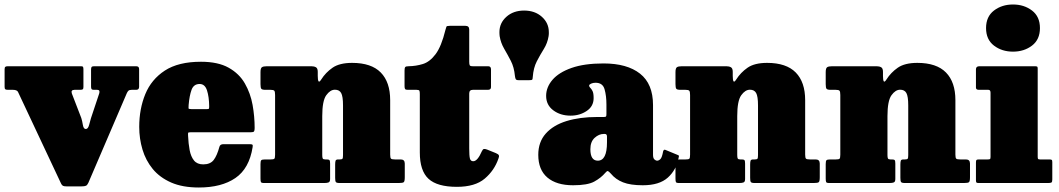

<svg xmlns="http://www.w3.org/2000/svg" viewBox="-28 -815 4716 855"><path d="M377 -288.5 414 -399.5Q418.5 -415 405 -415H389.5Q381.5 -415 379.5 -418.8Q377.5 -422.5 377.5 -429.5V-505Q377.5 -514 380.2 -517Q383 -520 391.5 -520H578.5Q591.5 -520 591.5 -507.5V-428.5Q591.5 -415 578.5 -415H558.5Q548 -415 543.8 -410.8Q539.5 -406.5 536.5 -399.5L365.5 -1Q361 9 355.2 12Q349.5 15 334.5 15H268.5Q257.5 15 252.5 12.5Q247.5 10 244 2.5L52 -406Q47 -415 29.5 -415H8.5Q-0.5 -415 -4 -417.2Q-7.5 -419.5 -7.5 -428V-506Q-7.5 -514.5 -4.5 -517.2Q-1.5 -520 6.5 -520H333.5Q340.5 -520 342 -516.5Q343.5 -513 343.5 -505.5V-427.5Q343.5 -419 340 -417Q336.5 -415 327.5 -415H304Q286.5 -415 292 -398.5L334 -289.5Q338 -277 341 -258.8Q344 -240.5 354 -240.5Q364 -240.5 368.8 -258.5Q373.5 -276.5 377 -288.5Z M592 -250Q592 -330 619 -395.8Q646 -461.5 706.2 -500.8Q766.5 -540 867 -540Q943 -540 990.2 -513.5Q1037.5 -487 1062.5 -443.2Q1087.5 -399.5 1096.8 -347.8Q1106 -296 1106 -245Q1106 -233.5 1103.2 -229.8Q1100.5 -226 1089 -226H821Q810.5 -226 809.8 -223.2Q809 -220.5 809.5 -211Q811 -175.5 816.5 -146.5Q822 -117.5 836 -100.2Q850 -83 877 -83Q908.5 -83 923.5 -102.5Q938.5 -122 949 -161Q952 -173 967 -173H1083Q1093.5 -173 1096 -170.8Q1098.5 -168.5 1097 -160Q1082 -64.5 1020.2 -22.2Q958.5 20 857.5 20Q785 20 734.2 -2.2Q683.5 -24.5 652.2 -62.5Q621 -100.5 606.5 -149Q592 -197.5 592 -250ZM825 -329H890.5Q901 -329 902.2 -330.8Q903.5 -332.5 903.5 -342.5Q903 -384 893.8 -412.5Q884.5 -441 861 -441Q834.5 -441 825 -415Q815.5 -389 812 -347.5Q811 -336.5 811.5 -332.8Q812 -329 825 -329Z M1176.5 -415H1154.5Q1139.5 -415 1135.8 -419.5Q1132 -424 1132 -440.5V-493.5Q1132 -511 1138.2 -515.5Q1144.5 -520 1160 -520H1359Q1370.5 -520 1378.8 -515.5Q1387 -511 1387 -495V-477Q1387 -458.5 1390.5 -453Q1394 -447.5 1402.5 -461Q1422 -492 1453 -513.5Q1484 -535 1540 -535Q1625.5 -535 1667.5 -492.2Q1709.5 -449.5 1709.5 -369V-126.5Q1709.5 -111.5 1713.5 -108.2Q1717.5 -105 1731 -105H1756.5Q1774.5 -105 1774.5 -86.5V-26Q1774.5 -7.5 1770 -3.8Q1765.5 0 1748 0H1484.5Q1470.5 0 1467.5 -4.5Q1464.5 -9 1464.5 -23V-82Q1464.5 -92.5 1466.2 -98.8Q1468 -105 1478 -105H1485Q1494.5 -105 1497 -108.2Q1499.5 -111.5 1499.5 -124.5V-345.5Q1499.5 -386 1491.2 -400.8Q1483 -415.5 1463.5 -415.5Q1442.5 -415.5 1424.8 -390.8Q1407 -366 1407 -298V-124.5Q1407 -113.5 1409.2 -109.2Q1411.5 -105 1420.5 -105H1427Q1436 -105 1439 -102Q1442 -99 1442 -86.5V-18.5Q1442 -5.5 1435.5 -2.8Q1429 0 1417 0H1148Q1136 0 1134 -4.2Q1132 -8.5 1132 -20.5V-84Q1132 -97.5 1135.2 -101.2Q1138.5 -105 1152 -105H1177Q1189.5 -105 1193.2 -107.8Q1197 -110.5 1197 -126V-392Q1197 -407.5 1193.2 -411.2Q1189.5 -415 1176.5 -415Z M2191.5 -108.5Q2173.5 -56 2130.5 -19.5Q2087.5 17 2006.5 17Q1919 17 1880.2 -18.8Q1841.5 -54.5 1841.5 -136V-395.5Q1841.5 -406.5 1839.8 -410.8Q1838 -415 1827 -415H1788Q1779 -415 1776.2 -418.2Q1773.5 -421.5 1773.5 -431V-501Q1773.5 -513 1776.8 -516.5Q1780 -520 1791.5 -520Q1824.5 -520.5 1855.2 -530Q1886 -539.5 1911.8 -573.8Q1937.5 -608 1955.5 -681.5Q1958.5 -692.5 1960 -696.2Q1961.5 -700 1975.5 -700H2044.5Q2061.5 -700 2061.5 -683.5V-540Q2061.5 -528.5 2063.8 -524.2Q2066 -520 2077.5 -520H2146Q2158.5 -520 2158.5 -506V-427Q2158.5 -415 2144.5 -415H2077.5Q2061.5 -415 2061.5 -398.5V-154Q2061.5 -122 2064.5 -109.5Q2067.5 -97 2079.5 -97Q2098.5 -97 2118 -142Q2122 -150.5 2126.8 -151.5Q2131.5 -152.5 2141 -149L2180.5 -133Q2191.5 -128.5 2193.5 -123.2Q2195.5 -118 2191.5 -108.5Z M2415 -654Q2410 -623 2393.8 -597Q2377.5 -571 2362.5 -542Q2347.5 -513 2344.5 -472.5Q2344 -462.5 2342 -460.2Q2340 -458 2329.5 -458H2280.5Q2270.5 -458 2268.2 -463.5Q2266 -469 2265 -477Q2261.5 -515.5 2246.8 -544Q2232 -572.5 2217 -598.2Q2202 -624 2197 -654Q2196.5 -659.5 2196.2 -663.5Q2196 -667.5 2196 -672Q2196 -712.5 2227 -740.2Q2258 -768 2306 -768Q2354 -768 2385 -740.2Q2416 -712.5 2416 -672Q2416 -667.5 2416 -663.5Q2416 -659.5 2415 -654Z M2369 -125.5Q2369 -182.5 2402.2 -220Q2435.5 -257.5 2494.5 -275.8Q2553.5 -294 2630.5 -294H2659.5Q2668.5 -294 2670.5 -296Q2672.5 -298 2672.5 -307V-349.5Q2672.5 -388.5 2664.2 -417.5Q2656 -446.5 2624 -446.5Q2612.5 -446.5 2604 -442.5Q2595.5 -438.5 2595.5 -434Q2595.5 -428.5 2600.5 -424Q2605.5 -419.5 2610.5 -409.8Q2615.5 -400 2615.5 -378Q2615.5 -341.5 2584.5 -320.8Q2553.5 -300 2513 -300Q2467.5 -300 2435.8 -323.8Q2404 -347.5 2404 -388Q2404 -426.5 2432.2 -459.5Q2460.5 -492.5 2517.2 -512.5Q2574 -532.5 2659.5 -532.5Q2764.5 -532.5 2822.2 -487Q2880 -441.5 2880 -347V-126Q2880 -111 2886 -105.2Q2892 -99.5 2898.5 -99.5Q2905.5 -99.5 2912.8 -106.5Q2920 -113.5 2925 -141Q2928 -151.5 2936.5 -147L2991 -124.5Q2995.5 -123 2995.5 -120.2Q2995.5 -117.5 2994 -112.5Q2984 -58.5 2946 -24.2Q2908 10 2834.5 10H2834Q2779.5 10 2746.5 -3Q2713.5 -16 2692.5 -41.5Q2683 -52 2679 -53.2Q2675 -54.5 2667.5 -45.5Q2648.5 -23 2618.5 -6.5Q2588.5 10 2524 10Q2450 10 2409.5 -24.5Q2369 -59 2369 -125.5ZM2601 -150.5Q2601 -99.5 2634 -99.5Q2675 -99.5 2675 -181V-207Q2675 -218.5 2665.5 -218.5H2660.5Q2639 -218.5 2620 -201.2Q2601 -184 2601 -150.5Z M3024.5 -415H3002.5Q2987.5 -415 2983.8 -419.5Q2980 -424 2980 -440.5V-493.5Q2980 -511 2986.2 -515.5Q2992.5 -520 3008 -520H3207Q3218.5 -520 3226.8 -515.5Q3235 -511 3235 -495V-477Q3235 -458.5 3238.5 -453Q3242 -447.5 3250.5 -461Q3270 -492 3301 -513.5Q3332 -535 3388 -535Q3473.5 -535 3515.5 -492.2Q3557.5 -449.5 3557.5 -369V-126.5Q3557.5 -111.5 3561.5 -108.2Q3565.5 -105 3579 -105H3604.5Q3622.5 -105 3622.5 -86.5V-26Q3622.5 -7.5 3618 -3.8Q3613.5 0 3596 0H3332.5Q3318.5 0 3315.5 -4.5Q3312.5 -9 3312.5 -23V-82Q3312.5 -92.5 3314.2 -98.8Q3316 -105 3326 -105H3333Q3342.5 -105 3345 -108.2Q3347.5 -111.5 3347.5 -124.5V-345.5Q3347.5 -386 3339.2 -400.8Q3331 -415.5 3311.5 -415.5Q3290.5 -415.5 3272.8 -390.8Q3255 -366 3255 -298V-124.5Q3255 -113.5 3257.2 -109.2Q3259.5 -105 3268.5 -105H3275Q3284 -105 3287 -102Q3290 -99 3290 -86.5V-18.5Q3290 -5.5 3283.5 -2.8Q3277 0 3265 0H2996Q2984 0 2982 -4.2Q2980 -8.5 2980 -20.5V-84Q2980 -97.5 2983.2 -101.2Q2986.5 -105 3000 -105H3025Q3037.5 -105 3041.2 -107.8Q3045 -110.5 3045 -126V-392Q3045 -407.5 3041.2 -411.2Q3037.5 -415 3024.5 -415Z M3693.5 -415H3671.5Q3656.5 -415 3652.8 -419.5Q3649 -424 3649 -440.5V-493.5Q3649 -511 3655.2 -515.5Q3661.5 -520 3677 -520H3876Q3887.5 -520 3895.8 -515.5Q3904 -511 3904 -495V-477Q3904 -458.5 3907.5 -453Q3911 -447.5 3919.5 -461Q3939 -492 3970 -513.5Q4001 -535 4057 -535Q4142.5 -535 4184.5 -492.2Q4226.5 -449.5 4226.5 -369V-126.5Q4226.5 -111.5 4230.5 -108.2Q4234.5 -105 4248 -105H4273.5Q4291.5 -105 4291.5 -86.5V-26Q4291.5 -7.5 4287 -3.8Q4282.5 0 4265 0H4001.5Q3987.5 0 3984.5 -4.5Q3981.5 -9 3981.5 -23V-82Q3981.5 -92.5 3983.2 -98.8Q3985 -105 3995 -105H4002Q4011.5 -105 4014 -108.2Q4016.5 -111.5 4016.5 -124.5V-345.5Q4016.5 -386 4008.2 -400.8Q4000 -415.5 3980.5 -415.5Q3959.5 -415.5 3941.8 -390.8Q3924 -366 3924 -298V-124.5Q3924 -113.5 3926.2 -109.2Q3928.5 -105 3937.5 -105H3944Q3953 -105 3956 -102Q3959 -99 3959 -86.5V-18.5Q3959 -5.5 3952.5 -2.8Q3946 0 3934 0H3665Q3653 0 3651 -4.2Q3649 -8.5 3649 -20.5V-84Q3649 -97.5 3652.2 -101.2Q3655.5 -105 3669 -105H3694Q3706.5 -105 3710.2 -107.8Q3714 -110.5 3714 -126V-392Q3714 -407.5 3710.2 -411.2Q3706.5 -415 3693.5 -415Z M4363 -690Q4363 -741 4398.2 -768Q4433.5 -795 4483 -795Q4532.5 -795 4567.8 -768Q4603 -741 4603 -690Q4603 -639 4567.8 -612Q4532.5 -585 4483 -585Q4433.5 -585 4398.2 -612Q4363 -639 4363 -690ZM4373.5 -415H4331Q4318 -415 4318 -425V-506Q4318 -520 4333 -520H4580.5Q4587.5 -520 4590.2 -518.5Q4593 -517 4593 -510V-117.5Q4593 -110 4594.5 -107.5Q4596 -105 4603.5 -105H4644Q4652.5 -105 4655.2 -103.2Q4658 -101.5 4658 -93V-15.5Q4658 -4.5 4654 -2.2Q4650 0 4639 0H4330Q4322.5 0 4320.2 -2.2Q4318 -4.5 4318 -12.5V-90.5Q4318 -100 4320.2 -102.5Q4322.5 -105 4331.5 -105H4370Q4377.5 -105 4380.2 -106.5Q4383 -108 4383 -116V-402Q4383 -415 4373.5 -415Z"/></svg>

Font: Besley* Narrow Fatface
Style: Regular
Weight: 900
Width: 4
Designer: Owen Earl
Foundry: indestructible type*
Version: Version 3.000; ttfautohint (v1.8.3)